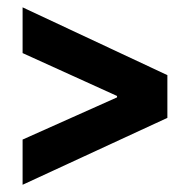

<svg xmlns="http://www.w3.org/2000/svg" viewBox="-20 -574 506 531"><path d="M42.5 -63V-188L303.7 -304.7V-308.6L42.5 -427.2V-553.7L442.9 -366.2V-248Z"/></svg>

Font: Reddit Sans Condensed
Style: Bold
Weight: 700
Designer: Stephen Hutchings
Foundry: Reddit
Version: Version 1.014